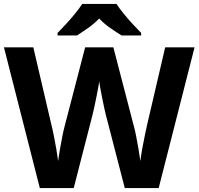

<svg xmlns="http://www.w3.org/2000/svg" viewBox="-20 -954 1007 974"><path d="M967 -714 785 0H613L516 -375Q513 -386 508.5 -408Q504 -430 498.5 -456Q493 -482 489 -505.5Q485 -529 483 -542Q482 -529 477.5 -505.5Q473 -482 468 -456.5Q463 -431 458 -408.5Q453 -386 450 -374L354 0H182L0 -714H149L240 -324Q246 -301 253 -266Q260 -231 266 -196Q272 -161 275 -137Q278 -162 284 -196.5Q290 -231 296.5 -263.5Q303 -296 308 -314L412 -714H555L659 -314Q664 -297 670.5 -264Q677 -231 683 -196Q689 -161 692 -137Q695 -162 701 -196.5Q707 -231 714.5 -266Q722 -301 727 -324L818 -714ZM571 -934Q585 -912 607.5 -884.5Q630 -857 654 -831Q678 -805 696 -787V-774H597Q571 -790 540 -811.5Q509 -833 483 -860Q457 -833 427 -812Q397 -791 371 -774H272V-787Q291 -806 314.5 -831.5Q338 -857 360.5 -884.5Q383 -912 397 -934Z"/></svg>

Font: Noto Sans Thaana
Style: Bold
Weight: 700
Designer: David Williams
Foundry: Google Inc.
Version: Version 3.001; ttfautohint (v1.8.4.7-5d5b)